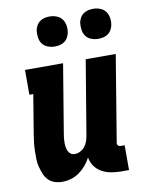

<svg xmlns="http://www.w3.org/2000/svg" viewBox="-84 -800 668 869"><g transform="rotate(-10 250.0 -365.5)"><path d="M133 8Q114 8 97 2.5Q80 -3 68 -15.5Q56 -28 49.5 -44.5Q43 -61 38.5 -78Q34 -95 33.5 -113.5Q33 -132 33.5 -150.5Q34 -169 36 -187.5Q38 -206 41 -225L71 -406H53V-520H228L176 -206Q174 -196 173 -185.5Q172 -175 172 -164.5Q172 -154 173.5 -144.5Q175 -135 179 -126Q183 -117 191 -111.5Q199 -106 209 -106Q222 -106 234.5 -112.5Q247 -119 255.5 -129.5Q264 -140 268.5 -153Q273 -166 275 -178L332 -520H470L405 -126Q404 -122 404.5 -118Q405 -114 407.5 -111Q410 -108 413.5 -107Q417 -106 421 -106H438V8H402Q379 8 356.5 4Q334 0 314.5 -10.5Q295 -21 282 -39Q269 -57 265 -80Q255 -61 241 -44.5Q227 -28 210 -16Q193 -4 173 2Q153 8 133 8ZM404 -601Q388 -601 372.5 -607Q357 -613 348 -625Q339 -637 336.5 -653.5Q334 -670 336 -687Q338 -698 344 -709Q350 -720 360 -727Q370 -734 381.5 -736.5Q393 -739 405 -739Q421 -739 436.5 -733Q452 -727 461 -715Q470 -703 473 -686.5Q476 -670 473 -653Q471 -642 465 -631Q459 -620 449 -613Q439 -606 427.5 -603.5Q416 -601 404 -601ZM204 -601Q188 -601 172.5 -607Q157 -613 148 -625Q139 -637 136.5 -653.5Q134 -670 136 -687Q138 -698 144 -709Q150 -720 160 -727Q170 -734 181.5 -736.5Q193 -739 205 -739Q221 -739 236.5 -733Q252 -727 261 -715Q270 -703 273 -686.5Q276 -670 273 -653Q271 -642 265 -631Q259 -620 249 -613Q239 -606 227.5 -603.5Q216 -601 204 -601Z"/></g></svg>

Font: Iosevka Curly Slab Heavy
Style: Italic
Weight: 900
Italic angle: -9°
Monospace: yes
Designer: Belleve Invis
Foundry: Belleve Invis
Version: Version 22.1.2; ttfautohint (v1.8.4)